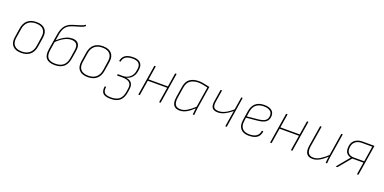

<svg xmlns="http://www.w3.org/2000/svg" viewBox="-10 -1660 5637 2816"><g transform="rotate(20 2808.5 -252.0)"><path d="M233 12Q143 12 99.5 -36Q56 -84 69 -171L92 -318Q105 -403 156.5 -447Q208 -491 295 -491Q385 -491 429 -443Q473 -395 460 -309L437 -162Q424 -77 372.5 -32.5Q321 12 233 12ZM237 -10Q312 -10 357.5 -50Q403 -90 414 -163L436 -308Q448 -386 410 -427.5Q372 -469 292 -469Q216 -469 171 -429.5Q126 -390 115 -316L92 -171Q80 -93 117.5 -51.5Q155 -10 237 -10Z M756 12Q664 12 623.5 -34Q583 -80 599 -179L639 -425Q647 -473 662 -510Q677 -547 702 -573.5Q727 -600 762 -617Q787 -628 816.5 -637Q846 -646 877 -655Q908 -664 935.5 -674Q963 -684 983 -699Q986 -702 987 -701Q988 -700 989 -698L992 -684Q992 -679 989 -677Q965 -660 928 -648Q891 -636 851 -625Q811 -614 773 -598Q726 -577 699.5 -536Q673 -495 662 -426L622 -177Q608 -88 642 -49Q676 -10 759 -10Q837 -10 882.5 -48Q928 -86 940 -169L959 -289Q971 -358 946 -389.5Q921 -421 865 -421Q807 -421 749 -388Q691 -355 635 -298L638 -326Q671 -357 707.5 -383.5Q744 -410 785.5 -427Q827 -444 873 -444Q936 -444 965.5 -406Q995 -368 983 -293L963 -169Q948 -75 897 -31.5Q846 12 756 12Z M1271 12Q1181 12 1137.5 -36Q1094 -84 1107 -171L1130 -318Q1143 -403 1194.5 -447Q1246 -491 1333 -491Q1423 -491 1467 -443Q1511 -395 1498 -309L1475 -162Q1462 -77 1410.5 -32.5Q1359 12 1271 12ZM1275 -10Q1350 -10 1395.5 -50Q1441 -90 1452 -163L1474 -308Q1486 -386 1448 -427.5Q1410 -469 1330 -469Q1254 -469 1209 -429.5Q1164 -390 1153 -316L1130 -171Q1118 -93 1155.5 -51.5Q1193 -10 1275 -10Z M1696 197Q1606 196 1575 161.5Q1544 127 1555 57Q1555 53 1559 53H1575Q1579 53 1577 57Q1568 117 1593 146Q1618 175 1697 175Q1780 175 1824 138Q1868 101 1881 20L1889 -34Q1899 -97 1865 -127.5Q1831 -158 1750 -158H1673Q1672 -158 1670.5 -159Q1669 -160 1670 -162L1672 -176Q1672 -179 1673.5 -179.5Q1675 -180 1676 -180H1751Q1815 -180 1860.5 -218.5Q1906 -257 1915 -318L1920 -347Q1930 -406 1900.5 -437.5Q1871 -469 1803 -469Q1733 -469 1695.5 -444Q1658 -419 1650 -370Q1650 -369 1649.5 -367.5Q1649 -366 1647 -366H1631Q1627 -366 1627 -370Q1637 -430 1680 -460.5Q1723 -491 1807 -491Q1883 -491 1918 -453.5Q1953 -416 1943 -350L1938 -317Q1930 -263 1894 -223.5Q1858 -184 1808 -173V-172Q1870 -164 1895 -128Q1920 -92 1911 -33L1903 21Q1890 109 1839.5 153.5Q1789 198 1696 197Z M2390 0Q2384 0 2385 -6L2460 -474Q2461 -479 2466 -479H2479Q2485 -479 2483 -474L2408 -6Q2407 0 2403 0ZM2065 0Q2059 0 2060 -6L2135 -474Q2136 -479 2140 -479H2153Q2159 -479 2158 -474L2083 -6Q2082 0 2077 0ZM2115 -240 2118 -262H2431L2427 -240Z M2708 12Q2662 12 2634 -7Q2606 -26 2596 -64.5Q2586 -103 2595 -159L2622 -326Q2636 -416 2690 -453.5Q2744 -491 2826 -491Q2870 -491 2911 -481.5Q2952 -472 3000 -463L2944 -111Q2939 -74 2936.5 -49.5Q2934 -25 2932 -4Q2932 0 2929 0H2914Q2910 0 2910 -4Q2912 -26 2914.5 -51Q2917 -76 2920 -100Q2861 -43 2809.5 -15.5Q2758 12 2708 12ZM2712 -10Q2761 -10 2811 -39Q2861 -68 2924 -127L2975 -445Q2936 -455 2897.5 -462Q2859 -469 2826 -469Q2756 -469 2706.5 -436.5Q2657 -404 2644 -323L2618 -159Q2607 -85 2629 -47.5Q2651 -10 2712 -10Z M3420 0Q3417 0 3417 -4L3457 -253Q3401 -206 3348 -180Q3295 -154 3243 -154Q3180 -154 3154.5 -186.5Q3129 -219 3140 -290L3169 -475Q3169 -479 3174 -479H3188Q3192 -479 3192 -475L3163 -292Q3153 -229 3173 -202.5Q3193 -176 3248 -176Q3298 -176 3351 -203Q3404 -230 3461 -280L3492 -475Q3492 -479 3496 -479H3512Q3516 -479 3514 -475L3440 -4Q3439 0 3436 0Z M3785 12Q3699 12 3657.5 -36.5Q3616 -85 3629 -174L3652 -322Q3665 -405 3715 -448Q3765 -491 3849 -491Q3923 -491 3963 -461.5Q4003 -432 4003 -378Q4003 -317 3964.5 -283Q3926 -249 3833 -240L3659 -223L3652 -172Q3640 -95 3675 -52.5Q3710 -10 3788 -10Q3858 -10 3897 -37.5Q3936 -65 3943 -119Q3943 -123 3947 -123H3962Q3966 -123 3966 -119Q3960 -75 3939 -46Q3918 -17 3879 -2.5Q3840 12 3785 12ZM3663 -245 3830 -261Q3912 -269 3946 -295.5Q3980 -322 3980 -377Q3980 -421 3945 -445Q3910 -469 3848 -469Q3774 -469 3730 -431.5Q3686 -394 3675 -322Z M4447 0Q4441 0 4442 -6L4517 -474Q4518 -479 4523 -479H4536Q4542 -479 4540 -474L4465 -6Q4464 0 4460 0ZM4122 0Q4116 0 4117 -6L4192 -474Q4193 -479 4197 -479H4210Q4216 -479 4215 -474L4140 -6Q4139 0 4134 0ZM4172 -240 4175 -262H4488L4484 -240Z M4781 12Q4717 12 4687.5 -27.5Q4658 -67 4671 -152L4723 -474Q4724 -479 4729 -479H4741Q4747 -479 4746 -474L4694 -154Q4683 -81 4706.5 -45.5Q4730 -10 4787 -10Q4838 -10 4893 -44.5Q4948 -79 5009 -138L5005 -110Q4966 -73 4928.5 -45Q4891 -17 4854.5 -2.5Q4818 12 4781 12ZM4987 0Q4984 0 4984 -4Q4985 -29 4988.5 -55Q4992 -81 4996 -108L4997 -120L5053 -474Q5054 -479 5058 -479H5071Q5077 -479 5076 -474L5018 -111Q5014 -86 5011 -58Q5008 -30 5006 -4Q5006 0 5002 0Z M5146 0Q5143 0 5142.5 -1.5Q5142 -3 5143 -5L5245 -128Q5259 -145 5274 -163Q5289 -181 5303 -197V-198Q5262 -208 5238 -235.5Q5214 -263 5214 -312Q5214 -398 5262 -438.5Q5310 -479 5384 -479H5567Q5572 -479 5571 -475L5496 -6Q5495 0 5491 0H5478Q5472 0 5473 -6L5503 -193H5328L5170 -3Q5169 0 5164 0ZM5344 -215H5507L5545 -457H5382Q5317 -457 5277 -421Q5237 -385 5237 -313Q5237 -267 5265 -241Q5293 -215 5344 -215Z"/></g></svg>

Font: Sofia Sans Thin
Style: Italic
Weight: 250
Italic angle: -9°
Version: Version 4.100-B